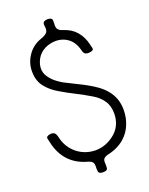

<svg xmlns="http://www.w3.org/2000/svg" viewBox="-195 -1346 1006 1294"><g transform="rotate(-20 308.0 -699.0)"><path d="M581.1 -441.4Q563.5 -363.3 513.7 -316.4Q463.9 -268.6 387.7 -252Q363.3 -246.1 353.5 -235.4Q343.8 -224.6 346.7 -199.2Q347.7 -181.6 345.7 -166Q342.8 -150.4 313.5 -150.4Q284.2 -150.4 281.2 -166Q278.3 -181.6 279.3 -198.2Q281.2 -222.7 272.5 -234.4Q263.7 -246.1 238.3 -252.9Q160.2 -274.4 111.3 -327.1Q62.5 -379.9 44.9 -460.9Q42 -473.6 38.1 -490.2Q37.1 -493.2 37.1 -495.1Q38.1 -507.8 57.6 -512.7Q79.1 -517.6 92.8 -509.8Q105.5 -502 111.3 -474.6Q120.1 -434.6 140.6 -402.3Q161.1 -371.1 189.5 -349.6Q243.2 -308.6 313.5 -306.6Q383.8 -305.7 445.3 -350.6Q483.4 -377.9 501 -416Q518.6 -453.1 518.6 -497.1Q518.6 -553.7 492.2 -590.8Q466.8 -627.9 423.8 -653.3Q373 -683.6 319.3 -710.9Q266.6 -737.3 215.8 -767.6Q165 -796.9 130.9 -838.9Q96.7 -880.9 94.7 -943.4Q91.8 -1008.8 127.9 -1062.5Q163.1 -1117.2 228.5 -1139.6Q257.8 -1149.4 271.5 -1164.1Q285.2 -1178.7 279.3 -1210.9Q275.4 -1237.3 290 -1243.2Q299.8 -1247.1 311.5 -1248Q317.4 -1248 324.2 -1247.1Q343.8 -1243.2 345.7 -1230.5Q346.7 -1217.8 345.7 -1205.1Q342.8 -1178.7 351.6 -1165Q361.3 -1150.4 388.7 -1142.6Q444.3 -1125 477.5 -1085.9Q511.7 -1045.9 524.4 -989.3Q526.4 -978.5 531.2 -961.9Q535.2 -946.3 511.7 -941.4Q492.2 -937.5 477.5 -942.4Q461.9 -947.3 456.1 -974.6Q439.5 -1041 390.6 -1070.3Q340.8 -1100.6 275.4 -1086.9Q231.4 -1077.1 202.1 -1049.8Q172.9 -1022.5 161.1 -978.5Q151.4 -936.5 168 -904.3Q185.5 -871.1 216.8 -845.7Q250 -818.4 288.1 -800.8Q327.1 -782.2 364.3 -762.7Q394.5 -748 423.8 -731.4Q453.1 -714.8 480.5 -695.3Q546.9 -647.5 572.3 -583Q586.9 -543.9 586.9 -501Q586.9 -471.7 581.1 -441.4Z"/></g></svg>

Font: Das Gitter
Style: Book
Weight: 400
Version: Version 006.000